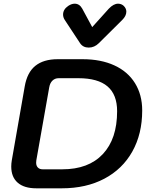

<svg xmlns="http://www.w3.org/2000/svg" viewBox="-20 -1021 816 1041"><path d="M41 -118Q41 -134 44 -152L114 -552Q127 -628 171.5 -664Q216 -700 293 -700H428Q527 -700 600 -666.5Q673 -633 712 -570Q751 -507 751 -422Q751 -295 697.5 -199.5Q644 -104 545.5 -52Q447 0 315 0H177Q111 0 76 -30.5Q41 -61 41 -118ZM318 -103Q460 -103 537.5 -185.5Q615 -268 615 -418Q615 -508 563 -552.5Q511 -597 405 -597H298Q278 -597 264.5 -584Q251 -571 247 -548L177 -152Q176 -147 176 -139Q176 -122 185.5 -112.5Q195 -103 211 -103ZM414 -787 331 -913Q322 -927 322 -942Q322 -970 350 -989Q368 -1001 385 -1001Q411 -1001 426 -974L480 -874L570 -974Q596 -1001 620 -1001Q638 -1001 651 -989Q665 -975 665 -958Q665 -935 643 -913L516 -787Q492 -763 461 -763Q430 -763 414 -787Z"/></svg>

Font: Kodchasan
Style: Bold Italic
Weight: 700
Italic angle: -10°
Version: Version 1.000; ttfautohint (v1.6)